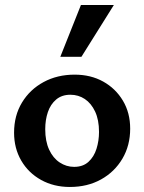

<svg xmlns="http://www.w3.org/2000/svg" viewBox="-20 -731 574 764"><path d="M258 13Q194 13 143.5 -15Q93 -43 64.5 -92Q36 -141 36 -203Q36 -271 67.5 -323Q99 -375 153.5 -404.5Q208 -434 277 -434Q341 -434 390.5 -406.5Q440 -379 469 -330.5Q498 -282 498 -219Q498 -152 467 -99.5Q436 -47 382 -17Q328 13 258 13ZM275 -67Q310 -67 332 -87Q354 -107 364 -139Q374 -171 374 -206Q374 -254 358.5 -287Q343 -320 317.5 -337Q292 -354 260 -354Q226 -354 203.5 -335Q181 -316 170.5 -285Q160 -254 160 -217Q160 -169 175.5 -135.5Q191 -102 217.5 -84.5Q244 -67 275 -67ZM220 -505 302 -711H433L304 -505Z"/></svg>

Font: Ysabeau
Style: Bold
Weight: 700
Designer: Christian Thalmann (Catharsis Fonts)
Version: Version 2.000;gftools[0.9.27.dev2+g8671c4b]